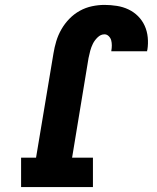

<svg xmlns="http://www.w3.org/2000/svg" viewBox="-20 -763 640 783"><path d="M66 0V-120H127L198 -545Q202 -570 209.5 -595Q217 -620 230.5 -643.5Q244 -667 263 -686.5Q282 -706 305.5 -719Q329 -732 355 -737.5Q381 -743 406 -743Q431 -743 456.5 -739Q482 -735 504 -724.5Q526 -714 543 -697Q560 -680 570 -658Q580 -636 582.5 -610.5Q585 -585 581 -560Q580 -558 580 -557Q580 -556 580 -554H434Q434 -555 434 -555.5Q434 -556 434 -556Q436 -567 436 -578Q436 -589 433.5 -598.5Q431 -608 423.5 -615.5Q416 -623 406 -623Q391 -623 378.5 -611Q366 -599 359 -585Q352 -571 348 -556Q344 -541 341 -526L274 -120H359V0Z"/></svg>

Font: Iosevka Slab HvExObl
Style: Regular
Weight: 900
Width: 7
Italic angle: -9°
Monospace: yes
Designer: Belleve Invis
Foundry: Belleve Invis
Version: Version 11.1.1; ttfautohint (v1.8.3)